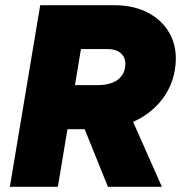

<svg xmlns="http://www.w3.org/2000/svg" viewBox="-20 -720 703 740"><path d="M18 0 135 -700H419Q499 -700 556 -668Q613 -636 639.5 -580Q666 -524 654 -451Q643 -384 601 -332Q559 -280 494.5 -251Q430 -222 351 -222H240L203 0ZM396 0 285 -275 436 -379 604 0ZM269 -392H358Q389 -392 412.5 -401Q436 -410 449.5 -428.5Q463 -447 463 -474Q463 -500 445 -515.5Q427 -531 393 -531H292Z"/></svg>

Font: Figtree Black
Style: Italic
Weight: 900
Italic angle: -9.5°
Foundry: Erik Kennedy
Version: Version 2.001;gftools[0.9.30]